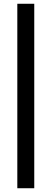

<svg xmlns="http://www.w3.org/2000/svg" viewBox="-20 -770 274 1020"><path d="M72 230V-750H162V230Z"/></svg>

Font: Ek Mukta SemiBold
Style: Regular
Weight: 600
Designer: Girish Dalvi and Yashodeep Gholap
Foundry: Ek Type
Version: Version 2.538;PS 1.002;hotconv 16.6.51;makeotf.lib2.5.65220;